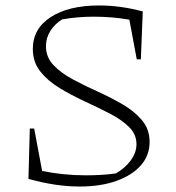

<svg xmlns="http://www.w3.org/2000/svg" viewBox="-20 -673 645 702"><path d="M271 9Q227 9 180.5 2Q134 -5 84 -19L89 -203H105L134 -48Q211 -32 294 -32Q321 -32 348.5 -33.5Q376 -35 404 -39Q437 -58 458 -86.5Q479 -115 479 -146Q479 -182 451.5 -209Q424 -236 381 -258Q338 -280 289.5 -302.5Q241 -325 198 -351Q155 -377 127.5 -411.5Q100 -446 100 -494Q100 -568 165.5 -610.5Q231 -653 342 -653Q422 -653 502 -631L495 -456H480L453 -601Q419 -607 386.5 -609.5Q354 -612 322 -612Q263 -612 207 -602Q181 -586 164.5 -560.5Q148 -535 148 -504Q148 -464 175.5 -435Q203 -406 246 -383Q289 -360 337.5 -338Q386 -316 429 -291Q472 -266 499.5 -233Q527 -200 527 -154Q527 -105 495 -68.5Q463 -32 405.5 -11.5Q348 9 271 9Z"/></svg>

Font: Piazzolla SC ExtraLight
Style: Regular
Weight: 200
Designer: Juan Pablo del Peral
Foundry: Huerta Tipografica
Version: Version 1.330